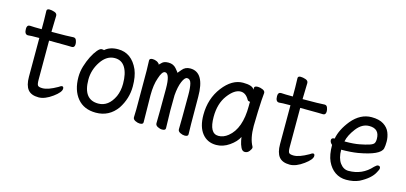

<svg xmlns="http://www.w3.org/2000/svg" viewBox="-61 -1052 3121 1477"><g transform="rotate(15 1500.0 -313.5)"><path d="M280.8 23.9Q221.7 23.9 195.3 -9Q168.9 -42 168.9 -109.9V-418.9Q96.7 -418.9 78.6 -416Q50.8 -416 50.8 -460.9Q50.8 -491.2 74.7 -491.2Q105 -488.8 168.9 -488.8V-559.1Q167 -615.2 167 -634.8Q167 -650.9 189 -650.9Q206.5 -650.9 228.3 -643.6Q250 -636.2 250 -617.2Q247.6 -563 246.6 -488.8Q382.8 -488.8 421.9 -492.2Q438 -492.2 444.3 -476.1Q450.7 -460 450.7 -445.8Q450.7 -417 428.7 -417Q408.7 -417 389.6 -418Q370.6 -418.9 246.6 -418.9V-107.9Q246.6 -71.8 254.6 -61.8Q262.7 -51.8 292 -51.8Q335.9 -51.8 407.7 -92.8Q425.8 -106 434.6 -106Q446.8 -106 446.8 -88.9Q446.8 -61 390.6 -20Q330.6 23.9 280.8 23.9Z M736.3 -48.8Q817.9 -48.8 862.3 -143.1Q882.3 -189 882.3 -245.1Q882.3 -327.1 854.2 -373.5Q826.2 -419.9 771 -419.9Q706.1 -419.9 661.1 -352.5Q616.2 -285.2 616.2 -208Q616.2 -48.8 736.3 -48.8ZM736.3 23.9Q641.1 23.9 589.1 -39.1Q537.1 -102.1 537.1 -207Q537.1 -251 550.5 -294.9Q564 -338.9 582.5 -375.5Q601.1 -412.1 621.1 -436Q641.1 -460 655.3 -460Q670.9 -460 673.3 -457Q711.9 -492.2 777.3 -492.2Q886.2 -492.2 938 -376Q960 -323.2 960 -245.1Q960 -147.9 905.3 -64Q842.3 23.9 736.3 23.9Z M1107.9 -459 1108.9 -475.1Q1106 -466.8 1106 -462.9Q1106.9 -460.9 1106.9 -459ZM1107.9 -459Q1111.8 -460 1127 -476.1Q1142.6 -493.2 1178.7 -493.2Q1217.8 -493.2 1241.2 -465.6Q1264.6 -438 1264.6 -435.1Q1265.6 -435.1 1288.8 -464.1Q1312 -493.2 1352.1 -493.2Q1466.8 -493.2 1466.8 -297.6Q1466.8 -102.1 1467.8 -81.1Q1469.7 -22.9 1469.7 0Q1469.7 17.1 1442.9 17.1Q1425.8 17.1 1406.7 7.6Q1387.7 -2 1387.7 -18.1Q1389.6 -82 1389.6 -293Q1389.6 -350.1 1381.3 -382.6Q1373 -415 1347.7 -415Q1328.6 -415 1310.8 -373Q1293 -331.1 1287.6 -262.2Q1286.6 -228 1286.6 -142.1L1290 0Q1290 17.1 1262.7 17.1Q1245.6 17.1 1227.3 7.6Q1209 -2 1209 -18.1Q1210.9 -82 1210.9 -293Q1210.9 -415 1171.9 -415Q1147.9 -415 1128.9 -354Q1108.9 -298.8 1108.9 -214.8Q1108.9 -165 1111.8 0Q1111.8 17.1 1085 17.1Q1067.9 17.1 1048.8 7.6Q1029.8 -2 1029.8 -18.1L1031.7 -83Q1031.7 -369.1 1031.2 -390.6Q1030.8 -412.1 1029.8 -436.5Q1028.8 -460.9 1028.8 -471.2Q1028.8 -487.8 1054.7 -487.8Q1070.8 -487.8 1089.8 -479Q1102.1 -472.2 1106 -462.9V-461.9Q1106 -460 1106.9 -459Q1107.9 -456.1 1107.9 -453.1Z M1693.8 -47.9Q1733.9 -47.9 1770 -77.1Q1860.8 -149.9 1860.8 -330.1V-357.9Q1862.8 -359.9 1862.8 -361.8Q1862.8 -365.2 1854.5 -365.2Q1846.2 -365.2 1840.8 -373Q1814 -421.9 1772.9 -421.9Q1723.1 -421.9 1672.1 -354Q1621.1 -286.1 1621.1 -180.2Q1621.1 -47.9 1693.8 -47.9ZM1694.8 23.9Q1624 23.9 1582.5 -28.1Q1541 -80.1 1541 -174.8Q1541 -304.2 1613 -398.2Q1685.1 -492.2 1772.9 -492.2Q1849.1 -492.2 1862.8 -460.9V-475.1Q1862.8 -491.2 1891.1 -491.2Q1908.2 -491.2 1928.7 -482.7Q1949.2 -474.1 1949.2 -458Q1943.8 -411.1 1939.9 -306.2Q1937 -225.1 1937 -192.9Q1937 -92.8 1969.2 -36.1L1971.2 -28.8Q1971.2 -17.1 1957 1Q1942.9 19 1921.9 19Q1901.9 19 1890.4 -4.4Q1878.9 -27.8 1873 -57.1L1868.2 -85.9Q1848.1 -44.9 1798.6 -10.5Q1749 23.9 1694.8 23.9Z M2280.8 23.9Q2221.7 23.9 2195.3 -9Q2168.9 -42 2168.9 -109.9V-418.9Q2096.7 -418.9 2078.6 -416Q2050.8 -416 2050.8 -460.9Q2050.8 -491.2 2074.7 -491.2Q2105 -488.8 2168.9 -488.8V-559.1Q2167 -615.2 2167 -634.8Q2167 -650.9 2189 -650.9Q2206.5 -650.9 2228.3 -643.6Q2250 -636.2 2250 -617.2Q2247.6 -563 2246.6 -488.8Q2382.8 -488.8 2421.9 -492.2Q2438 -492.2 2444.3 -476.1Q2450.7 -460 2450.7 -445.8Q2450.7 -417 2428.7 -417Q2408.7 -417 2389.6 -418Q2370.6 -418.9 2246.6 -418.9V-107.9Q2246.6 -71.8 2254.6 -61.8Q2262.7 -51.8 2292 -51.8Q2335.9 -51.8 2407.7 -92.8Q2425.8 -106 2434.6 -106Q2446.8 -106 2446.8 -88.9Q2446.8 -61 2390.6 -20Q2330.6 23.9 2280.8 23.9Z M2649.9 -257.8Q2714.8 -257.8 2759.5 -266.4Q2804.2 -274.9 2832.8 -283.9Q2861.3 -293 2869.6 -304.4Q2877.9 -315.9 2877.9 -340.8Q2877.9 -421.9 2796.9 -421.9Q2739.3 -421.9 2695.6 -365Q2651.9 -308.1 2642.1 -257.8ZM2730 23.9Q2680.2 23.9 2641.1 -2.9Q2602.1 -29.8 2579.6 -78.9Q2557.1 -127.9 2557.1 -207Q2538.1 -223.1 2538.1 -241.2Q2538.1 -259.8 2564 -259.8Q2577.1 -333 2639.2 -410.2Q2708 -492.2 2796.9 -492.2Q2856.9 -492.2 2892.6 -469.5Q2928.2 -446.8 2942.1 -411.9Q2956.1 -377 2956.1 -339.8Q2956.1 -306.2 2951.2 -285.2Q2937 -229 2766.1 -199.2Q2709 -189.9 2634.3 -189.9Q2634.3 -122.1 2662.1 -84.5Q2689.9 -46.9 2730 -46.9Q2839.8 -46.9 2912.1 -127.9Q2930.2 -146 2940.9 -146Q2959 -146 2959 -127.9Q2959 -118.2 2945.3 -94.2Q2918 -40 2833 3.9Q2789.1 23.9 2730 23.9Z"/></g></svg>

Font: LXGW WenKai Mono Screen
Style: Regular
Weight: 400
Monospace: yes
Designer: LXGW / Fontworks Inc.
Foundry: LXGW / Fontworks Inc.
Version: Version 1.330;April 28,2024